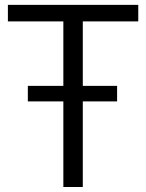

<svg xmlns="http://www.w3.org/2000/svg" viewBox="-20 -751 585 771"><path d="M11.7 -665Q11.7 -681.6 11.7 -731.4Q142.6 -731.4 535.2 -731.4Q535.2 -714.8 535.2 -665Q479.5 -665 312.5 -665Q312.5 -499 312.5 0Q293 0 234.4 0Q234.4 -166 234.4 -665Q178.7 -665 11.7 -665ZM91.8 -343.8Q91.8 -359.4 91.8 -406.2Q181.6 -406.2 450.2 -406.2Q450.2 -390.6 450.2 -343.8Q360.4 -343.8 91.8 -343.8Z"/></svg>

Font: Gothic A1
Style: Regular
Weight: 400
Designer: HanYang I&C Co.,Ltd.
Version: Version 2.50